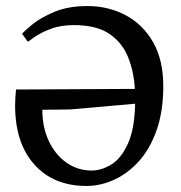

<svg xmlns="http://www.w3.org/2000/svg" viewBox="-20 -618 598 635"><path d="M266 -3Q157 -3 93.5 -74Q30 -145 30 -269Q30 -295 33 -322L426 -324Q423 -380 404 -428Q385 -476 342.5 -505.5Q300 -535 224 -535Q179 -535 145 -521.5Q111 -508 92 -494Q73 -480 72 -480L53 -506Q61 -516 88 -538Q115 -560 160.5 -579Q206 -598 269 -598Q338 -598 395 -568Q452 -538 486 -479Q520 -420 520 -333Q520 -251 498.5 -189Q477 -127 440.5 -86Q404 -45 358.5 -24Q313 -3 266 -3ZM120 -255Q120 -197 141.5 -151.5Q163 -106 200 -80Q237 -54 283 -54Q315 -54 347.5 -73.5Q380 -93 402.5 -141.5Q425 -190 427 -275L212 -256Z"/></svg>

Font: Maname
Style: Regular
Weight: 400
Designer: Pathum Egodawatta
Foundry: mooniak
Version: Version 1.000; ttfautohint (v1.8.4.7-5d5b)